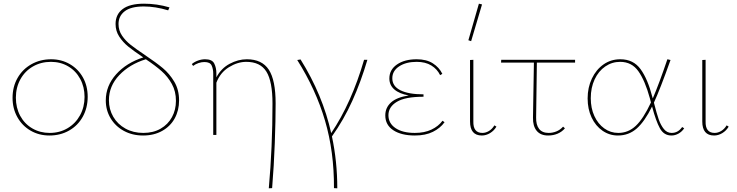

<svg xmlns="http://www.w3.org/2000/svg" viewBox="-20 -731 3992 1040"><path d="M48 -201Q48 -261 75 -308.5Q102 -356 150 -383Q198 -410 257 -410Q313 -410 358.5 -383.5Q404 -357 429.5 -311Q455 -265 455 -207Q455 -147 428.5 -99Q402 -51 354.5 -24Q307 3 248 3Q191 3 145.5 -23.5Q100 -50 74 -96.5Q48 -143 48 -201ZM438 -206Q438 -260 414.5 -303.5Q391 -347 349.5 -371.5Q308 -396 256 -396Q202 -396 158.5 -371Q115 -346 90.5 -301.5Q66 -257 66 -202Q66 -147 89.5 -103.5Q113 -60 155 -35.5Q197 -11 249 -11Q303 -11 346 -36.5Q389 -62 413.5 -106.5Q438 -151 438 -206Z M765 -433Q826 -392 862 -362Q898 -332 924 -288.5Q950 -245 950 -187Q950 -133 926.5 -90Q903 -47 858.5 -22Q814 3 755 3Q697 3 651 -22Q605 -47 579 -90.5Q553 -134 553 -187Q553 -266 609 -328.5Q665 -391 756 -420Q704 -455 675 -478.5Q646 -502 626 -532.5Q606 -563 606 -601Q606 -653 644.5 -682Q683 -711 760 -711Q830 -711 898 -691L891 -675Q821 -696 759 -696Q689 -696 655.5 -670Q622 -644 622 -601Q622 -566 641 -538Q660 -510 688 -488Q716 -466 765 -433ZM933 -185Q933 -236 911 -276Q889 -316 855 -346Q821 -376 770 -410Q682 -383 626 -324Q570 -265 570 -188Q570 -139 593.5 -98.5Q617 -58 659.5 -34.5Q702 -11 756 -11Q810 -11 850 -34Q890 -57 911.5 -96.5Q933 -136 933 -185Z M1473 -171Q1473 -82 1468.5 42.5Q1464 167 1454 288L1436 289Q1456 65 1456 -170Q1456 -290 1423 -343Q1390 -396 1314 -396Q1267 -396 1220 -367Q1173 -338 1152 -283V0H1135V-332Q1135 -357 1126.5 -376Q1118 -395 1087 -395Q1072 -395 1055.5 -389.5Q1039 -384 1026 -374L1019 -384Q1033 -396 1052.5 -403Q1072 -410 1091 -410Q1129 -410 1140.5 -387Q1152 -364 1152 -334V-312Q1178 -361 1224 -385.5Q1270 -410 1317 -410Q1399 -410 1436 -353.5Q1473 -297 1473 -171Z M1778 8Q1807 144 1807 289L1789 288Q1790 91 1740.5 -77.5Q1691 -246 1590 -406L1608 -409Q1728 -217 1774 -10Q1884 -173 1952 -407H1970Q1935 -288 1888.5 -185Q1842 -82 1778 8Z M2388 -69Q2365 -37 2325 -17Q2285 3 2227 3Q2154 3 2110.5 -25.5Q2067 -54 2067 -106Q2067 -148 2098 -176Q2129 -204 2194 -214Q2143 -223 2116 -246.5Q2089 -270 2089 -306Q2089 -353 2130 -381.5Q2171 -410 2237 -410Q2290 -410 2324.5 -388Q2359 -366 2376 -331L2364 -324Q2348 -357 2316 -376.5Q2284 -396 2237 -396Q2179 -396 2142 -371.5Q2105 -347 2105 -307Q2105 -264 2149 -242Q2193 -220 2274 -220V-207Q2175 -207 2129.5 -179.5Q2084 -152 2084 -107Q2084 -63 2122.5 -37Q2161 -11 2227 -11Q2279 -11 2317 -29Q2355 -47 2377 -77Z M2517 -513 2574 -711 2591 -707 2532 -508ZM2526 -73V-406L2544 -407V-74Q2542 -11 2593 -11Q2611 -11 2628.5 -21.5Q2646 -32 2658 -52L2669 -45Q2656 -23 2634.5 -10Q2613 3 2590 3Q2526 3 2526 -73Z M2884 -95Q2883 -55 2900 -33Q2917 -11 2952 -11Q2974 -11 2994.5 -19.5Q3015 -28 3030 -45L3040 -36Q3024 -17 3000.5 -7Q2977 3 2949 3Q2908 3 2887 -22.5Q2866 -48 2867 -94L2872 -392H2694L2695 -407H3095V-392H2888Z M3686 -36Q3674 -18 3655.5 -7.5Q3637 3 3617 3Q3576 3 3554.5 -36Q3533 -75 3512 -154Q3472 -73 3429 -35Q3386 3 3327 3Q3281 3 3243.5 -23Q3206 -49 3184.5 -94.5Q3163 -140 3163 -198Q3163 -257 3186 -305.5Q3209 -354 3249 -382Q3289 -410 3340 -410Q3411 -410 3450 -356Q3489 -302 3514 -204L3516 -198Q3551 -280 3595 -410L3612 -406Q3555 -246 3522 -175Q3537 -116 3548 -84.5Q3559 -53 3576 -32Q3593 -11 3618 -11Q3653 -11 3675 -43ZM3506 -176 3500 -199Q3474 -294 3438 -345Q3402 -396 3339 -396Q3295 -396 3258.5 -371Q3222 -346 3201 -301Q3180 -256 3180 -199Q3180 -145 3199.5 -102.5Q3219 -60 3253 -35.5Q3287 -11 3329 -11Q3383 -11 3424 -49.5Q3465 -88 3506 -176Z M3784 -73V-406L3802 -407V-74Q3800 -11 3851 -11Q3869 -11 3886.5 -21.5Q3904 -32 3916 -52L3927 -45Q3914 -23 3892.5 -10Q3871 3 3848 3Q3784 3 3784 -73Z"/></svg>

Font: Ysabeau Infant Thin
Style: Regular
Weight: 200
Designer: Christian Thalmann (Catharsis Fonts)
Version: Version 0.003